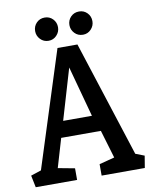

<svg xmlns="http://www.w3.org/2000/svg" viewBox="-97 -927 786 995"><g transform="rotate(-10 296.0 -429.0)"><path d="M9.4 0 -3.6 -63.2 51 -81.2 245.6 -691H350.6L547.3 -81.2L593.8 -63.2L583.3 0H356.1V-60.2L436.6 -81.2L392.5 -229H183.7L139 -77.7L227 -61.2V0ZM209 -314H360.4L287.9 -580.9ZM388.3 -735.7Q361.8 -735.7 344.5 -754Q327.1 -772.2 327.1 -796.9Q327.1 -822.5 344.5 -840.3Q361.8 -858 388.3 -858Q413.5 -858 430.8 -840.3Q448.1 -822.5 448.1 -796.9Q448.1 -772.2 430.8 -754Q413.5 -735.7 388.3 -735.7ZM207.4 -735.7Q181.3 -735.7 164 -754Q146.7 -772.2 146.7 -796.9Q146.7 -822.5 164 -840.3Q181.3 -858 207.4 -858Q232.5 -858 249.8 -840.3Q267.1 -822.5 267.1 -796.9Q267.1 -772.2 249.8 -754Q232.5 -735.7 207.4 -735.7Z"/></g></svg>

Font: Kreon Light
Style: Regular
Weight: 300
Designer: Julia Petretta
Foundry: Julia Petretta and Eli Heuer
Version: Version 2.002